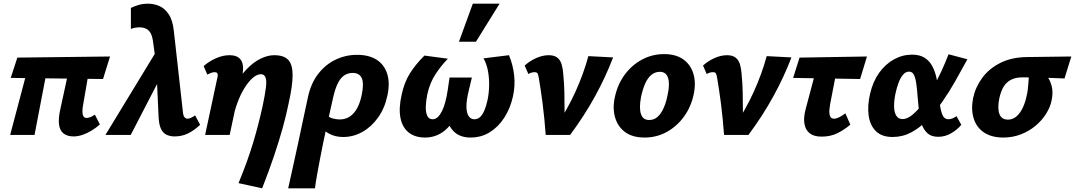

<svg xmlns="http://www.w3.org/2000/svg" viewBox="-20 -731 5823 1040"><path d="M379 8Q346 8 325.5 -7Q305 -22 300 -54.5Q295 -87 307 -141L366 -412H473L429 -156Q427 -145 426.5 -129.5Q426 -114 431 -103Q436 -92 450 -92Q457 -92 468 -96Q479 -100 494 -110L521 -57Q501 -39 476.5 -24Q452 -9 427 -0.5Q402 8 379 8ZM35 0 144 -412H246L167 0ZM538 -303 38 -309 74 -419 576 -425Z M925 8Q903 8 883.5 -0.5Q864 -9 852.5 -32Q841 -55 839 -98L826 -382L808 -512Q802 -550 785 -566Q768 -582 738 -583Q727 -583 713 -581Q699 -579 689 -574V-688Q704 -696 728.5 -703.5Q753 -711 782 -711Q814 -711 843 -698.5Q872 -686 894 -653.5Q916 -621 922 -560L970 -131Q972 -104 979.5 -96Q987 -88 995 -88Q1004 -88 1015 -93Q1026 -98 1037 -106L1064 -55Q1031 -24 998 -8Q965 8 925 8ZM551 0 845 -483 865 -342 688 0Z M1272 261Q1298 198 1317 145Q1336 92 1350.5 44Q1365 -4 1377.5 -52Q1390 -100 1402 -154Q1416 -220 1420.5 -258Q1425 -296 1418 -312.5Q1411 -329 1393 -329Q1372 -329 1349 -309Q1326 -289 1304.5 -254.5Q1283 -220 1266.5 -175.5Q1250 -131 1240 -81L1179 -94Q1205 -185 1240 -249Q1275 -313 1313.5 -353.5Q1352 -394 1391 -413Q1430 -432 1465 -432Q1518 -432 1541.5 -406.5Q1565 -381 1565 -324.5Q1565 -268 1544 -174Q1531 -109 1511.5 -39Q1492 31 1465 111.5Q1438 192 1400 289ZM1091 0 1158 -313Q1160 -320 1159.5 -326Q1159 -332 1155.5 -336Q1152 -340 1142 -340Q1133 -340 1122.5 -336Q1112 -332 1103 -327L1083 -373Q1114 -400 1151 -416Q1188 -432 1223 -432Q1257 -432 1274.5 -417.5Q1292 -403 1295.5 -377Q1299 -351 1291 -315L1224 0Z M1541 289Q1555 225 1568.5 165Q1582 105 1594.5 46Q1607 -13 1620 -74Q1633 -135 1647 -200Q1663 -278 1702.5 -329.5Q1742 -381 1797 -407.5Q1852 -434 1914 -434Q1980 -434 2021.5 -406.5Q2063 -379 2078 -329Q2093 -279 2078 -212Q2064 -145 2028 -94.5Q1992 -44 1943 -16.5Q1894 11 1840 11Q1809 11 1784.5 2.5Q1760 -6 1743 -20Q1726 -34 1721 -50L1753 -106Q1764 -94 1783.5 -89Q1803 -84 1820 -84Q1851 -84 1874.5 -99.5Q1898 -115 1914.5 -145Q1931 -175 1940 -220Q1952 -282 1939 -309Q1926 -336 1890 -336Q1866 -336 1846 -323.5Q1826 -311 1811 -282Q1796 -253 1785 -205Q1768 -129 1754.5 -69Q1741 -9 1731 40.5Q1721 90 1713 132Q1705 174 1698 212.5Q1691 251 1686 289Z M2283 14Q2228 14 2193.5 -13.5Q2159 -41 2149 -93.5Q2139 -146 2156 -220Q2170 -285 2200 -333Q2230 -381 2279 -430L2406 -413Q2370 -376 2339.5 -330Q2309 -284 2295 -222Q2288 -189 2286.5 -157.5Q2285 -126 2293.5 -105.5Q2302 -85 2324 -85Q2339 -85 2351.5 -97Q2364 -109 2374.5 -130Q2385 -151 2392.5 -180Q2400 -209 2405 -242L2415 -311H2536L2519 -240Q2506 -187 2506.5 -153Q2507 -119 2518.5 -102Q2530 -85 2549 -85Q2568 -85 2581 -97.5Q2594 -110 2604 -133.5Q2614 -157 2621 -190Q2629 -229 2629.5 -269.5Q2630 -310 2623 -347.5Q2616 -385 2599 -415L2737 -432Q2759 -379 2765 -323Q2771 -267 2759 -211Q2745 -146 2712.5 -95Q2680 -44 2633.5 -15Q2587 14 2529 14Q2469 14 2435.5 -21.5Q2402 -57 2398 -110L2449 -102Q2419 -43 2376.5 -14.5Q2334 14 2283 14ZM2466 -505 2541 -711H2686L2558 -505Z M2936 0Q2933 -43 2928.5 -87Q2924 -131 2919 -171.5Q2914 -212 2908.5 -246.5Q2903 -281 2899 -306Q2896 -326 2892 -333Q2888 -340 2876 -340Q2867 -340 2858.5 -337.5Q2850 -335 2842 -330L2822 -376Q2851 -402 2885.5 -417Q2920 -432 2952 -432Q2982 -432 2998.5 -419Q3015 -406 3022 -383Q3029 -360 3031 -330Q3036 -279 3037 -231Q3038 -183 3038 -134.5Q3038 -86 3035 -33L2988 -40Q3053 -137 3097 -234Q3141 -331 3167 -427L3301 -420Q3261 -315 3203.5 -210Q3146 -105 3068 0Z M3472 14Q3406 14 3366 -15.5Q3326 -45 3311.5 -95.5Q3297 -146 3311 -207Q3326 -276 3365 -328Q3404 -380 3459 -409Q3514 -438 3577 -438Q3641 -438 3681 -409.5Q3721 -381 3736 -331Q3751 -281 3737 -218Q3723 -152 3685 -99.5Q3647 -47 3592 -16.5Q3537 14 3472 14ZM3496 -81Q3524 -81 3543.5 -99.5Q3563 -118 3576.5 -150Q3590 -182 3597 -221Q3609 -277 3598.5 -309.5Q3588 -342 3554 -342Q3529 -342 3509 -326Q3489 -310 3475 -279Q3461 -248 3452 -204Q3441 -145 3452 -113Q3463 -81 3496 -81Z M3902 0Q3899 -43 3894.5 -87Q3890 -131 3885 -171.5Q3880 -212 3874.5 -246.5Q3869 -281 3865 -306Q3862 -326 3858 -333Q3854 -340 3842 -340Q3833 -340 3824.5 -337.5Q3816 -335 3808 -330L3788 -376Q3817 -402 3851.5 -417Q3886 -432 3918 -432Q3948 -432 3964.5 -419Q3981 -406 3988 -383Q3995 -360 3997 -330Q4002 -279 4003 -231Q4004 -183 4004 -134.5Q4004 -86 4001 -33L3954 -40Q4019 -137 4063 -234Q4107 -331 4133 -427L4267 -420Q4227 -315 4169.5 -210Q4112 -105 4034 0Z M4431 9Q4391 9 4369.5 -6.5Q4348 -22 4341 -45.5Q4334 -69 4336 -94.5Q4338 -120 4344 -140L4416 -412H4524L4476 -164Q4474 -153 4472.5 -135Q4471 -117 4476 -102.5Q4481 -88 4498 -88Q4510 -88 4526 -96Q4542 -104 4559 -117L4586 -56Q4555 -29 4517 -10Q4479 9 4431 9ZM4276 -309 4311 -419 4676 -425 4639 -303Z M4815 11Q4756 11 4724 -21Q4692 -53 4685 -106.5Q4678 -160 4693 -223Q4708 -289 4742 -336.5Q4776 -384 4822.5 -409.5Q4869 -435 4920 -435Q4962 -435 4988.5 -418Q5015 -401 5030 -372.5Q5045 -344 5052.5 -309.5Q5060 -275 5063 -240Q5067 -198 5071.5 -163Q5076 -128 5086 -106.5Q5096 -85 5117 -85Q5126 -85 5137.5 -89Q5149 -93 5161 -102L5187 -55Q5167 -30 5133.5 -10Q5100 10 5062 10Q5025 10 5004 -9Q4983 -28 4972.5 -58.5Q4962 -89 4958 -126Q4954 -163 4951 -200Q4948 -244 4943.5 -276Q4939 -308 4930.5 -325.5Q4922 -343 4904 -343Q4886 -343 4872 -327Q4858 -311 4847.5 -283.5Q4837 -256 4830 -222Q4822 -182 4823 -151.5Q4824 -121 4835.5 -103.5Q4847 -86 4869 -86Q4894 -86 4922 -109Q4950 -132 4978 -169Q5006 -206 5032 -252.5Q5058 -299 5080 -347Q5102 -395 5118 -437L5220 -410Q5189 -353 5155.5 -293.5Q5122 -234 5084 -179.5Q5046 -125 5004.5 -82Q4963 -39 4916 -14Q4869 11 4815 11Z M5415 14Q5351 14 5310 -13.5Q5269 -41 5254 -90Q5239 -139 5251 -200Q5264 -260 5301 -310Q5338 -360 5399 -390.5Q5460 -421 5543 -422L5783 -425L5746 -306Q5685 -309 5629.5 -310.5Q5574 -312 5518 -312Q5481 -312 5455.5 -298.5Q5430 -285 5415.5 -260Q5401 -235 5393 -199Q5382 -144 5393.5 -113.5Q5405 -83 5440 -83Q5466 -83 5486.5 -101Q5507 -119 5521 -149.5Q5535 -180 5542 -217Q5545 -227 5547 -244.5Q5549 -262 5550.5 -281.5Q5552 -301 5553 -318Q5554 -335 5552 -341L5621 -363Q5637 -341 5653.5 -316.5Q5670 -292 5677.5 -261Q5685 -230 5676 -186Q5669 -151 5646.5 -115Q5624 -79 5589.5 -50Q5555 -21 5510.5 -3.5Q5466 14 5415 14Z"/></svg>

Font: Ysabeau Infant ExtraBold
Style: Italic
Weight: 800
Italic angle: -12°
Designer: Christian Thalmann (Catharsis Fonts)
Version: Version 2.001;gftools[0.9.30]; featfreeze: ss01,ss02,lnum